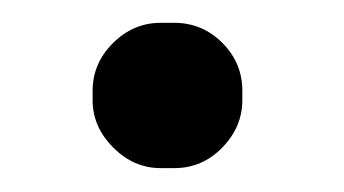

<svg xmlns="http://www.w3.org/2000/svg" viewBox="-20 -438 294 164"><path d="M117.2 -294.4H128.9Q152.8 -294.4 169.9 -312Q187 -329.6 187 -352.5V-360.4Q187 -384.3 169.9 -401.4Q152.8 -418.5 128.9 -418.5H117.2Q93.8 -418.5 76.4 -401.1Q59.1 -383.8 59.1 -360.4V-352.5Q59.1 -329.6 76.7 -312Q94.2 -294.4 117.2 -294.4Z"/></svg>

Font: YuPearl-ExtraLight
Style: ExtraLight
Weight: 200
Designer: Max Yao
Foundry: Max-Everyday
Version: Version 1.011; ttfautohint (v1.8.3)